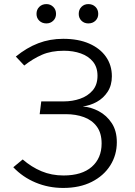

<svg xmlns="http://www.w3.org/2000/svg" viewBox="-20 -903 655 933"><path d="M287.2 -714.4Q360.5 -714.4 413.3 -691.3Q466.2 -668.2 494.9 -627.2Q523.6 -586.2 523.6 -532.3Q523.6 -488.7 503.3 -457.4Q483.1 -426.2 450.8 -408.2Q418.5 -390.3 382.1 -385.6Q422.6 -382.6 460.5 -362.3Q498.5 -342.1 523.1 -304.6Q547.7 -267.2 547.7 -211.8Q547.7 -149.7 515.9 -99.2Q484.1 -48.7 425.6 -19.2Q367.2 10.3 287.2 10.3Q215.9 10.3 153.1 -15.9Q90.3 -42.1 44.6 -90.3L90.3 -128.2Q132.8 -91.3 181.8 -70.8Q230.8 -50.3 288.7 -50.3Q377.9 -50.3 425.9 -92.3Q473.8 -134.4 473.8 -205.6Q473.8 -256.4 450.5 -287.9Q427.2 -319.5 387.9 -333.8Q348.7 -348.2 300 -348.2H172.8L180.5 -410.3H290.8Q331.8 -410.3 369 -423.1Q406.2 -435.9 430 -463.3Q453.8 -490.8 453.8 -534.9Q453.8 -576.4 431.8 -603.3Q409.7 -630.3 372.8 -643.3Q335.9 -656.4 290.8 -656.4Q228.7 -656.4 184.1 -636.9Q139.5 -617.4 97.9 -584.6L56.9 -628.2Q109.7 -671.3 165.9 -692.8Q222.1 -714.4 287.2 -714.4ZM205.6 -789.2Q184.6 -789.2 171 -802.3Q157.4 -815.4 157.4 -835.4Q157.4 -856.4 171 -869.7Q184.6 -883.1 205.6 -883.1Q225.1 -883.1 238.7 -869.7Q252.3 -856.4 252.3 -835.4Q252.3 -815.4 238.7 -802.3Q225.1 -789.2 205.6 -789.2ZM409.2 -789.2Q389.2 -789.2 375.9 -802.3Q362.6 -815.4 362.6 -835.4Q362.6 -856.4 375.9 -869.7Q389.2 -883.1 409.2 -883.1Q430.3 -883.1 443.8 -869.7Q457.4 -856.4 457.4 -835.4Q457.4 -815.4 443.8 -802.3Q430.3 -789.2 409.2 -789.2Z"/></svg>

Font: Fira Code Light
Style: Regular
Weight: 300
Monospace: yes
Designer: Carrois Corporate, Edenspiekermann AG, Nikita Prokopov
Foundry: Carrois Corporate, Edenspiekermann AG, Nikita Prokopov
Version: Version 6.000; ttfautohint (v1.8.2) -l 8 -r 50 -G 200 -x 14 